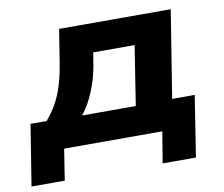

<svg xmlns="http://www.w3.org/2000/svg" viewBox="-88 -591 947 813"><g transform="rotate(-10 385.0 -184.5)"><path d="M-16 134 26 -128H95Q121 -158 139.5 -191Q158 -224 171 -266Q184 -308 193 -365L215 -503H695L635 -128H732L691 134H548L570 0H148L127 134ZM247 -125H478L518 -380H340L331 -325Q322 -271 300 -217Q278 -163 247 -125Z"/></g></svg>

Font: Nunito Sans 7pt SemiExpanded ExtraBold
Style: Italic
Weight: 800
Width: 6
Italic angle: -9°
Designer: Vernon Adams
Foundry: Vernon Adams
Version: Version 3.101;gftools[0.9.27]